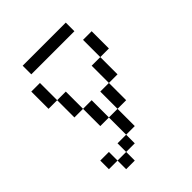

<svg xmlns="http://www.w3.org/2000/svg" viewBox="-211 -679 984 984"><g transform="rotate(-45 281.0 -187.0)"><path d="M437.5 -437.5V-312.5H500V-437.5ZM62.5 125H125V62.5H62.5ZM62.5 -312.5H125V-437.5H62.5ZM125 187.5H187.5V125H125ZM125 -187.5H187.5V-312.5H125ZM125 -500H437.5V-562.5H125ZM187.5 125H250V62.5H187.5ZM187.5 -62.5H250V-187.5H187.5ZM250 62.5H312.5V-62.5H250ZM312.5 -62.5H375V-187.5H312.5ZM375 -187.5H437.5V-312.5H375Z"/></g></svg>

Font: ChillMoonMono
Style: Regular
Weight: 400
Designer: Warren2060
Foundry: ChillType
Version: Version 1.000;Glyphs 3.1.1 (3135)